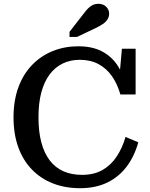

<svg xmlns="http://www.w3.org/2000/svg" viewBox="-20 -971 790 1008"><path d="M399 -657Q349 -657 309 -637.5Q269 -618 240.5 -580Q212 -542 197 -486Q182 -430 182 -355Q182 -280 197 -223.5Q212 -167 241 -129Q270 -91 312.5 -72Q355 -53 411 -53Q474 -53 519 -79Q564 -105 593.5 -150.5Q623 -196 639 -252L706 -224Q686 -151 645 -96.5Q604 -42 543 -12.5Q482 17 400 17Q322 17 258 -8Q194 -33 147.5 -81Q101 -129 76 -198Q51 -267 51 -355Q51 -443 76.5 -512.5Q102 -582 148.5 -630Q195 -678 257 -703Q319 -728 391 -728Q462 -728 512 -703Q562 -678 594 -632Q626 -586 638 -520L605 -547L620 -715H692V-475H612Q596 -531 567.5 -571.5Q539 -612 497 -634.5Q455 -657 399 -657ZM419 -899 345 -804V-777H384L483 -824Q504 -834 520 -845Q536 -856 544.5 -869.5Q553 -883 553 -899Q553 -920 537.5 -935.5Q522 -951 497 -951Q480 -951 466.5 -944.5Q453 -938 442 -926.5Q431 -915 419 -899Z"/></svg>

Font: Roboto Serif 20pt Medium
Style: Regular
Weight: 500
Version: Version 1.008